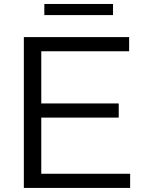

<svg xmlns="http://www.w3.org/2000/svg" viewBox="-20 -922 710 942"><path d="M97 0V-740H613.5V-670.5H182.5V-414.5H562.5V-345H182.5V-69.5H618.5V0ZM197.5 -848V-902.5H534.5V-848Z"/></svg>

Font: Encode Sans Expanded Expanded
Style: Regular
Weight: 400
Width: 7
Designer: Multiple Designers
Foundry: Impallari Type
Version: Version 3.000; ttfautohint (v1.8.3) -l 8 -r 50 -G 200 -x 14 